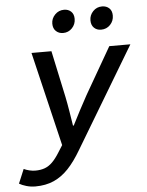

<svg xmlns="http://www.w3.org/2000/svg" viewBox="-106 -748 765 998"><g transform="rotate(-5 277.0 -249.0)"><path d="M38 202Q14 202 -8.5 195.5Q-31 189 -46 180L-15 106Q-3 112 13.5 116Q30 120 45 120Q73 120 94.5 112Q116 104 134.5 85.5Q153 67 171 38L195 0L78 -491H182L234 -248Q241 -214 248 -171Q255 -128 260 -96H264Q280 -128 302.5 -171Q325 -214 344 -248L484 -491H594L280 33Q246 91 211 128Q176 165 134 183.5Q92 202 38 202ZM251 -580Q229 -580 214 -594Q199 -608 199 -633Q199 -660 218.5 -680Q238 -700 266 -700Q288 -700 302.5 -686.5Q317 -673 317 -648Q317 -620 298 -600Q279 -580 251 -580ZM449 -580Q427 -580 412.5 -594Q398 -608 398 -633Q398 -660 417 -680Q436 -700 464 -700Q487 -700 501.5 -686.5Q516 -673 516 -648Q516 -620 497 -600Q478 -580 449 -580Z"/></g></svg>

Font: Source Code Pro ExtraLight SemiBold
Style: Italic
Weight: 600
Italic angle: -11°
Monospace: yes
Version: Version 1.016;hotconv 1.0.116;makeotfexe 2.5.65601